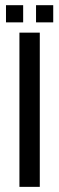

<svg xmlns="http://www.w3.org/2000/svg" viewBox="-20 -727 230 747"><path d="M55.6 0V-600H134.8V0ZM120.2 -640V-706.8H187.1V-640ZM3.3 -640V-706.8H70.1V-640Z"/></svg>

Font: Big Shoulders Stencil Text Thin
Style: Regular
Weight: 100
Designer: Patric King
Foundry: XO Type Co
Version: Version 2.001